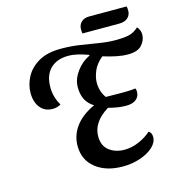

<svg xmlns="http://www.w3.org/2000/svg" viewBox="-123 -943 996 1072"><g transform="rotate(-15 375.0 -407.0)"><path d="M161 -390Q115 -390 89 -422.5Q63 -455 63 -507Q63 -555 87 -600Q111 -645 161 -674Q211 -703 290 -703Q346 -703 399.5 -695Q453 -687 503.5 -678.5Q554 -670 602 -670Q641 -670 672.5 -676Q704 -682 732 -708Q741 -699 746 -686Q751 -673 750 -659Q749 -628 725 -601.5Q701 -575 645 -575Q615 -575 580 -582Q545 -589 503 -602Q465 -570 450.5 -535.5Q436 -501 435 -471Q434 -418 463 -378Q475 -378 502.5 -377.5Q530 -377 549 -377Q563 -377 588.5 -377.5Q614 -378 635 -381Q639 -373 639 -361Q639 -334 619 -317.5Q599 -301 561 -301Q537 -301 514 -304.5Q491 -308 459 -316Q365 -258 365 -176Q365 -121 401 -93.5Q437 -66 489 -66Q531 -66 572.5 -84Q614 -102 644 -129Q661 -118 661 -94Q661 -63 632.5 -36.5Q604 -10 557 6Q510 22 456 22Q359 22 299.5 -25.5Q240 -73 240 -154Q240 -215 277 -265.5Q314 -316 388 -350Q324 -388 326 -474Q327 -518 358.5 -561Q390 -604 436 -625L434 -629Q404 -640 375.5 -647Q347 -654 320 -654Q253 -654 215.5 -616.5Q178 -579 178 -510Q178 -452 208 -403Q187 -390 161 -390ZM429 -754Q428 -760 427.5 -766.5Q427 -773 427 -778Q427 -804 444 -820Q461 -836 489 -836H706Q709 -825 709 -812Q709 -786 691.5 -770Q674 -754 641 -754Z"/></g></svg>

Font: Sansita Swashed
Style: Regular
Weight: 400
Designer: Pablo Cosgaya
Foundry: Omnibus-Type
Version: Version 1.003; ttfautohint (v1.8.3)